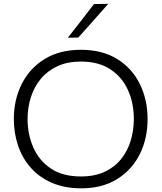

<svg xmlns="http://www.w3.org/2000/svg" viewBox="-20 -990 858 1020"><path d="M412.5 10.5Q323 10.5 255.8 -18.8Q188.5 -48 143.5 -99Q98.5 -150 76 -216.5Q53.5 -283 53.5 -357.5Q53.5 -461 95.8 -544.5Q138 -628 217.8 -676.8Q297.5 -725.5 409.5 -725.5Q523.5 -725.5 602.8 -676.2Q682 -627 723 -543.5Q764 -460 764 -357.5Q764 -252.5 721.8 -169.2Q679.5 -86 600.8 -37.8Q522 10.5 412.5 10.5ZM410 -52.5Q483.5 -52.5 536.5 -77.5Q589.5 -102.5 623.8 -145.5Q658 -188.5 674.5 -243.2Q691 -298 691 -357.5Q691 -443 659.5 -512.2Q628 -581.5 565.5 -622.2Q503 -663 410 -663Q338 -663 284.8 -638.2Q231.5 -613.5 196.2 -570.5Q161 -527.5 143.8 -472.8Q126.5 -418 126.5 -357.5Q126.5 -277 156.8 -207.2Q187 -137.5 249.8 -95Q312.5 -52.5 410 -52.5ZM340.5 -789.5Q376 -834.5 410.5 -879.2Q445 -924 479.5 -968.5L555 -969.5Q514.5 -923.5 475 -879.2Q435.5 -835 396 -790.5Z"/></svg>

Font: Commissioner Light
Style: Regular
Weight: 300
Designer: Kostas Bartsokas
Foundry: Kostas Bartsokas
Version: Version 1.000; ttfautohint (v1.8.3)